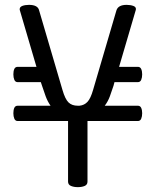

<svg xmlns="http://www.w3.org/2000/svg" viewBox="-20 -765 640 790"><path d="M53 -490H130L61 -725Q60 -736 71.5 -740.5Q83 -745 99 -745Q136 -745 141 -722L237 -395Q248 -357 262 -343.5Q276 -330 300 -330H307Q327 -332 340 -346Q353 -360 363 -395L459 -722Q466 -745 501 -745Q517 -745 529 -740.5Q541 -736 539 -725L470 -490H547Q557 -490 561 -481Q565 -472 565 -459Q565 -446 561 -436.5Q557 -427 547 -427H451L447 -412Q440 -390 432 -368.5Q424 -347 411 -330H547Q557 -330 561 -321Q565 -312 565 -299Q565 -286 561 -276.5Q557 -267 547 -267H340V-18Q340 -5 328.5 0Q317 5 300 5Q284 5 272 0Q260 -5 260 -18V-267H53Q43 -267 39 -276.5Q35 -286 35 -299Q35 -313 39 -321.5Q43 -330 53 -330H188Q176 -347 168 -368.5Q160 -390 153 -412L148 -427H53Q43 -427 39 -436.5Q35 -446 35 -459Q35 -473 39 -481.5Q43 -490 53 -490Z"/></svg>

Font: Offside
Style: Regular
Weight: 400
Designer: Eduardo Rodriguez Tunni
Foundry: Eduardo Rodriguez Tunni
Version: Version 1.002; ttfautohint (v1.8.4.7-5d5b);gftools[0.9.23]